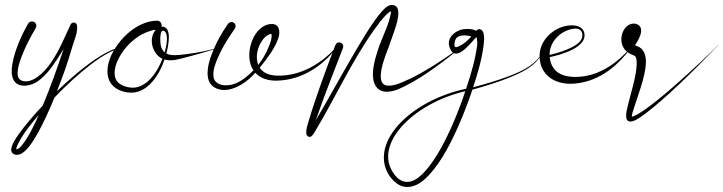

<svg xmlns="http://www.w3.org/2000/svg" viewBox="-20 -340 2926 777"><path d="M93.8 -244.5C93.8 -244.5 93.4 -243.8 92.9 -242.9C70.3 -203.4 39.8 -140.1 29.6 -78.8C21.7 -31.8 32.8 8.1 80.5 6.8C115.4 5.8 141.4 -15.6 159.8 -34C172.8 -46.9 183.8 -61 191.7 -71.6C204.2 -88.5 224.8 -120.4 237.7 -142.8C209.7 -58.9 186.4 6.8 153 87.3C119.4 122.9 80.2 168 54.5 204.9C43.3 221.1 32.4 236.9 27 255.1C18.2 285.5 47.7 293.9 69.5 280.1C76.5 275.7 83.4 269.5 90 262.2C103.7 247 117.6 225.8 130.8 202.6C156.3 157.8 181 102.1 200.2 55C250.4 2.6 301.7 -44 346.3 -78.1C374.6 -99.8 399.2 -115.7 420 -126.5C438.3 -136 457.3 -144.9 478.7 -144.9C479.7 -144.9 480.5 -145.8 480.5 -146.8C480.5 -147.9 479.7 -148.7 478.7 -148.8C456.5 -148.8 436.8 -140.1 417.9 -130.8C396.5 -120.3 371.3 -104.7 342.2 -83.5C301.9 -54 256.4 -15.1 210.6 29C235.8 -35 251.8 -80.1 272.9 -151.7C282.1 -182.9 293.9 -205.4 292 -235C291.5 -241.9 286.9 -248.9 278.5 -248.8H278.5C267.7 -248.6 264.8 -239 261.3 -231.5C230.8 -165.3 200.4 -90.8 150.1 -44C133.5 -28.5 99.1 -0.8 66.5 -14.4C35.3 -27.4 59.9 -91.5 68.6 -114.1C86.4 -160.2 106.2 -194.3 124.6 -226.6C125.9 -228.9 127 -232.9 127 -235.5C127 -245.4 119 -253.3 109.2 -253.3C103.5 -253.3 96.6 -249.4 93.8 -244.5ZM136.8 125.1C118.6 166.2 95 215.6 70.6 245.4C63.8 253.6 55.8 263.9 46.1 264.3C46 256.3 49.1 250.5 53.7 241.1C73.5 200.7 104.9 162.7 136.8 125.1Z M653.3 -123.3C660.8 -152.1 679.3 -235.1 633.2 -232.2C633.8 -233.8 634.2 -236.4 634.2 -238.1C634.2 -248.1 626 -256.3 616 -256.3C571.3 -256.3 531.9 -232.5 509.2 -214.9C474.8 -188.4 427.7 -134.5 416.9 -73.7C405.6 -9.9 441.1 25.9 496.1 34C536.7 39.9 566.5 20.7 587.2 0.4C616.1 -28 633.9 -64.3 645.9 -99.2C675.7 -90.7 703.7 -100.6 734 -108.4C784.5 -121.3 827.8 -135 873.1 -148.2C873.4 -148.3 873.6 -148.6 873.6 -148.9C873.6 -149.3 873.3 -149.7 872.9 -149.7C872.8 -149.7 872.8 -149.7 872.7 -149.6C831 -137.3 784.5 -126.9 731.7 -120.5C701.5 -116.9 672.7 -113.1 653.3 -123.3ZM610.5 -219.6C577.5 -181.2 598.9 -119 637.5 -102.2C620.3 -58.4 589.1 -4.5 540.2 11.4C510.6 21 474.7 8.9 460 -4.4C431.3 -30.4 446.2 -79.3 463.2 -109.3C486 -149.7 514.2 -175.5 544 -195C556.5 -203.2 588.4 -218.1 610.5 -219.6ZM631.7 -151.8C627.5 -166.6 624.7 -224.6 643.7 -214.8C665.4 -203.6 652 -147.9 646.2 -127.9C639.3 -133.8 634.2 -143 631.7 -151.8Z M916.7 -250.9C911.8 -250.9 905.7 -247.7 902.9 -243.8C902.9 -243.8 902.1 -242.7 901.2 -241.4C877.4 -206.9 854.4 -168.1 834.7 -114.9C819.9 -75.2 806.8 -12.5 845.8 12.4C894.7 43.7 957.2 5.5 984.1 -17.3C994.9 -26.4 1004.7 -36.1 1013.3 -45.5C1032 -24.7 1061.3 -12.6 1101.3 -13.6C1209.4 -16.3 1290.9 -81.9 1336.5 -140C1344.5 -150.2 1348.4 -156.4 1348.4 -156.7C1348.4 -156.9 1348.2 -157.1 1348 -157.1C1347.9 -157.1 1347.8 -157 1347.8 -156.9C1347.8 -156.9 1344.6 -152.8 1334.3 -141.8C1287.5 -92.3 1205.2 -31 1101.3 -33.9C1067.3 -34.9 1043.9 -46.1 1031 -66C1057.3 -98.4 1089.4 -139.1 1105.4 -182.3C1114.9 -207.9 1112.9 -243 1080.1 -243C1051.1 -243 1028.4 -223 1014.5 -202.8C989.4 -166.2 976.4 -98.9 1005.6 -55.3C986.6 -35.5 961.6 -14.3 934.5 -2.8C898.8 12.4 850.5 7.1 844.5 -26.8C839.7 -54.1 851.9 -83.1 861 -104.5C882.6 -155 906.4 -189.4 930.4 -224.2C932.2 -226.6 933.5 -231 933.5 -234C933.5 -243.3 926 -250.9 916.7 -250.9ZM1078.6 -202.9C1081.4 -184.7 1074.9 -169.7 1068.1 -152.3C1057.3 -124.5 1041.6 -97.9 1025.1 -77.5C1007.2 -123.2 1034.6 -181 1063.3 -197.9C1069.4 -201.5 1074.5 -202.7 1078.6 -202.9Z M1573.2 -207.1C1581.7 -231.9 1615.7 -322.1 1564.3 -319.8C1555.5 -319.5 1548.9 -315.3 1543.4 -311.1C1537.2 -306.4 1530.7 -300 1524.3 -292.7C1483.7 -246.8 1432.8 -157.2 1404.8 -109.5C1356.6 -27.3 1307.2 63.7 1258.3 146.2C1288.9 55.4 1335.5 -61.4 1368 -146C1368.6 -147.6 1369.1 -150.2 1369.1 -151.9C1369.1 -161 1361.7 -168.3 1352.7 -168.3C1340.8 -168.3 1338.2 -160 1333.9 -148.8C1302.6 -67.4 1256.9 55.1 1230.8 144.8C1224.4 166.6 1218.7 179.1 1219.3 198.7C1219.7 211 1232.5 220 1242.9 209.1C1249.2 202.6 1252.4 196.1 1258.3 186.2C1343.1 44 1401.3 -88.7 1495.8 -222C1511.5 -244.1 1527 -263.9 1540.5 -277.6C1548.3 -285.4 1554.2 -292.3 1562.9 -294.3C1556.5 -246.1 1530.7 -197.6 1516.2 -157.5C1505.9 -128.8 1492 -87.1 1489.3 -49.3C1486.2 -5.7 1503 34.1 1549.7 31.1C1576.2 29.4 1594.6 20.3 1617.7 9C1700.8 -31.7 1792.6 -104.3 1855.1 -156.2C1855.3 -156.4 1855.5 -156.5 1855.6 -156.7C1855.6 -156.7 1851.9 -154.1 1851.4 -153.8L1842.3 -147.3C1782.4 -105.1 1688.1 -39.7 1610 -8.2C1588.2 0.6 1572.2 7.6 1549.3 6.5C1487.9 3.4 1543.9 -124.7 1553.4 -151.1C1557.4 -162.4 1567.3 -189.8 1573.2 -207.1Z M1907.1 -214.7C1897.5 -222.8 1874.2 -224 1856.2 -221.9C1825.6 -218.3 1786.2 -189.2 1798.9 -150.3C1823.7 -74.2 1894.1 -180.8 1909 -190C1910.2 -177.2 1912.7 -169 1911.1 -157.4C1902.7 -96.1 1888.3 -47.7 1866.4 19C1752.7 43.1 1652.5 98.6 1592 166.1C1560.1 201.7 1539.6 240.3 1534.6 278.6C1528.4 326.3 1546 364.2 1571.5 390C1588.9 407.6 1611.9 422.1 1644.8 415C1674.7 408.6 1697.6 388.1 1716.8 367.5C1767.9 312.8 1809.9 229.2 1842.1 153.8C1861.7 108.2 1878.1 63.6 1891.6 23C1953.4 5.9 1999.7 -9.6 2035.1 -23.7C2092.9 -46.6 2131.3 -66.5 2159.4 -101.5C2169.7 -114.4 2175.6 -125.8 2180.9 -135.1C2181 -135.1 2181 -135.2 2181 -135.3C2181 -135.5 2180.8 -135.7 2180.5 -135.7C2180 -135.7 2178.8 -133.1 2178.5 -132.6C2148.1 -79.9 2104.4 -55.9 2033 -29.3C1998.6 -16.5 1953.9 -2.4 1894.8 13.2C1914.7 -48.5 1928.8 -95.8 1936.7 -153.9C1939.8 -176.5 1945.1 -225.5 1915.5 -221.6C1910.9 -220.5 1909.5 -217.6 1907.1 -214.7ZM1825.2 -183.5C1836.2 -200.3 1867.8 -198.4 1887.7 -192.4C1871.1 -174.8 1858.8 -162.8 1837.5 -152.8C1830 -149.4 1819.7 -144.7 1819.1 -157.8C1818.7 -167.1 1821.7 -178.3 1825.2 -183.5ZM1885.7 -196.4C1885.8 -196.3 1885.8 -196.3 1885.8 -196.2C1885.8 -196.3 1885.8 -196.3 1885.7 -196.4ZM1863.1 29C1837 107.2 1801.8 193.3 1762.8 262.6C1743.2 297.3 1722.2 328.8 1700.6 352.6C1684 370.8 1664.8 388.9 1640.2 394.7C1596.6 404.9 1567.3 360.6 1556.9 330.5C1551.4 314.6 1549.6 297.9 1551.4 280.6C1555 246.5 1572.6 210.3 1602.6 175.4C1658.6 110.4 1753.5 54.9 1863.1 29Z M2345.6 -199.1C2343.5 -242.5 2287.1 -243.5 2250.1 -229.4C2203.3 -211.5 2152 -161.8 2166 -88.6C2177 -31.3 2230.9 5.1 2306.8 -1.8C2413.8 -11.5 2486.3 -82.8 2535.5 -148.4C2536.6 -149.8 2539 -151.7 2539 -153.2C2539 -153.5 2538.8 -153.7 2538.5 -153.7C2537.4 -153.7 2535.5 -150.4 2534.5 -149.2C2485.8 -94.8 2410 -27.6 2305.6 -28.7C2245.2 -29.4 2209.9 -56.2 2204.7 -108.8C2248.4 -118.1 2318.4 -139 2339.5 -175.1C2344.1 -183 2346 -191.1 2345.6 -199.1ZM2259.5 -209.5C2279.8 -221.3 2334.7 -240.3 2336.8 -198.7C2337.6 -182.4 2327 -171 2316.4 -162.4C2291.6 -142.5 2236.8 -124.9 2204.2 -117.7C2203.4 -160.2 2230.4 -192.3 2259.5 -209.5Z M2544.9 -244.6C2503 -244 2481.3 -183.9 2503.1 -147.4C2512.3 -131.9 2528.4 -121.2 2545.8 -115.2C2554.9 -112 2556.5 -100.1 2556.6 -83.8C2556.9 -34.9 2530.4 45.2 2520 90.3C2515.2 111.1 2502.3 159.2 2538.8 151C2543.7 149.9 2549.2 147.5 2554.7 144.6C2565.9 138.6 2579.9 129 2595.1 117.3C2681.6 50.8 2786.4 -53.6 2858.4 -127.9C2872 -141.9 2880.7 -151.2 2885.7 -156.6C2885.8 -156.6 2885.8 -156.7 2885.8 -156.8C2885.8 -157 2885.6 -157.2 2885.4 -157.2C2885.3 -157.2 2885.2 -157.1 2885.2 -157.1C2866.1 -136.6 2839.7 -111.9 2812.9 -86.7C2755 -32.4 2655.1 58.6 2586.7 105.7C2571 116.5 2557.5 124.6 2547.2 129C2542.8 130.9 2539.3 131.9 2536.8 132.3C2537.8 120.5 2540.8 112.2 2545.5 97.2C2560.3 50.6 2591.1 -28.8 2593.9 -82.9C2595.6 -117.9 2584.5 -144.1 2558.8 -153C2555.5 -154.1 2552.5 -155.5 2549.7 -157C2560.4 -172.2 2596.3 -227.9 2556.1 -242.7C2552.3 -244.1 2548.6 -244.6 2545.1 -244.6C2545.1 -244.6 2545 -244.6 2544.9 -244.6Z"/></svg>

Font: Sinatra
Style: Regular
Weight: 400
Designer: Fahmi
Version: Version 0.1